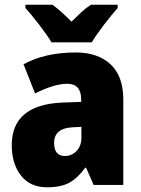

<svg xmlns="http://www.w3.org/2000/svg" viewBox="-20 -786 600 816"><path d="M367 -766Q346 -753 326.5 -735Q307 -717 284 -694Q261 -717 242 -734Q223 -751 203 -766H88V-752Q112 -726 146.5 -681Q181 -636 199 -606H370Q389 -638 422.5 -681.5Q456 -725 480 -752V-766ZM326 -201Q326 -166 305.5 -144.5Q285 -123 256 -123Q210 -123 210 -179Q210 -241 289 -245L326 -247ZM80 -513 129 -389Q211 -430 266 -430Q325 -430 325 -363V-353L243 -350Q30 -340 30 -169Q30 -90 69 -40Q108 10 180 10Q240 10 275.5 -10Q311 -30 342 -73H346L378 0H504V-363Q504 -462 450 -512.5Q396 -563 302 -563Q172 -563 80 -513Z"/></svg>

Font: Noto Sans UI SemiCondensed Black
Style: Regular
Weight: 900
Width: 4
Designer: Monotype Design Team
Foundry: Monotype Imaging Inc.
Version: 1.001